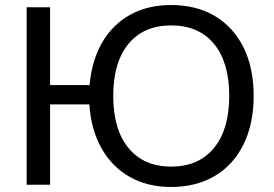

<svg xmlns="http://www.w3.org/2000/svg" viewBox="-20 -734 1089 763"><path d="M660 9Q566 9 495.5 -31Q425 -71 383.5 -144.5Q342 -218 335 -319H179V0H86V-705H179V-396H336Q345 -495 386.5 -566Q428 -637 497.5 -675.5Q567 -714 660 -714Q761 -714 834.5 -670Q908 -626 948 -545Q988 -464 988 -353Q988 -242 948 -160.5Q908 -79 834 -35Q760 9 660 9ZM660 -72Q770 -72 830.5 -146Q891 -220 891 -353Q891 -486 830.5 -559.5Q770 -633 660 -633Q551 -633 490.5 -559.5Q430 -486 430 -353Q430 -220 490.5 -146Q551 -72 660 -72Z"/></svg>

Font: Mulish Medium
Style: Regular
Weight: 500
Designer: Vernon Adams
Foundry: Vernon Adams
Version: Version 3.603; ttfautohint (v1.8.3)